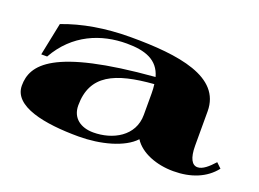

<svg xmlns="http://www.w3.org/2000/svg" viewBox="-84 -707 1236 915"><g transform="rotate(20 533.5 -249.5)"><path d="M371 15C481 15 596 -15 648 -72C684 -15 766 16 851 16C940 16 1013 -13 1059 -72L1034 -96C1006 -65 979 -41 953 -41C926 -41 908 -70 908 -134V-308C908 -483 688 -515 444 -515C315 -515 201 -495 104 -458L70 -292H100C177 -429 307 -480 436 -480C529 -480 597 -457 619 -377C112 -336 34 -227 34 -121C34 -16 197 15 371 15ZM430 -27C366 -27 319 -60 319 -124C319 -279 431 -328 625 -343C627 -329 628 -313 628 -296V-188C628 -80 528 -27 430 -27Z"/></g></svg>

Font: Sprat Extended Black
Style: Regular
Weight: 900
Width: 9
Designer: Ethan Nakache
Foundry: Collletttivo
Version: Version 2.000;Glyphs 3.2 (3217)